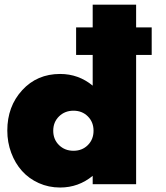

<svg xmlns="http://www.w3.org/2000/svg" viewBox="-20 -802 722 836"><path d="M241.8 14.5Q191.8 14.5 148.9 -4.8Q105.9 -24.1 75.9 -57.5Q45.9 -90.9 28.9 -136.6Q11.8 -182.3 11.8 -233.6Q11.8 -338.6 76.6 -409.3Q141.4 -480 241.8 -480Q321.8 -480 383.6 -429.1V-562.7H311.4V-682.7H383.6V-781.8H572.7V-682.7H640.5V-562.7H572.7V0H383.6V-36.4Q321.8 14.5 241.8 14.5ZM237 -295.2Q211.8 -270.5 211.8 -232.7Q211.8 -195 237 -170.2Q262.3 -145.5 300 -145.5Q337.7 -145.5 362.5 -170.2Q387.3 -195 387.3 -232.7Q387.3 -270.5 362.5 -295.2Q337.7 -320 300 -320Q262.3 -320 237 -295.2Z"/></svg>

Font: Spartan MB Black
Style: Regular
Weight: 900
Designer: Matt Bailey, Mirko Velimirovic
Foundry: Matt Bailey
Version: Version 1.005